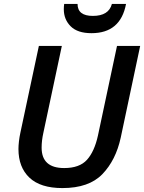

<svg xmlns="http://www.w3.org/2000/svg" viewBox="-20 -948 734 978"><path d="M298 10Q433 10 501.5 -61Q570 -132 595 -247L694 -714H576L479 -258Q461 -176 423 -134Q385 -92 307 -92Q192 -92 192 -196Q192 -232 201 -272L295 -714H178L84 -273Q79 -250 76.5 -228Q74 -206 74 -189Q74 -96 130 -43Q186 10 298 10ZM446 -779Q594 -779 622 -928H550Q534 -867 453 -867Q375 -867 375 -928H307Q306 -921 305.5 -915Q305 -909 305 -901Q305 -849 340 -814Q375 -779 446 -779Z"/></svg>

Font: Noto Sans UI Medium
Style: Italic
Weight: 500
Italic angle: -12°
Designer: Monotype Design Team
Foundry: Monotype Imaging Inc.
Version: Version 1.901